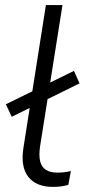

<svg xmlns="http://www.w3.org/2000/svg" viewBox="-20 -725 338 753"><path d="M188 8Q122 8 91 -31.5Q60 -71 72 -146L160 -705H225L137 -150Q132 -115 137.5 -92.5Q143 -70 160 -59Q177 -48 205 -48Q218 -48 231 -49.5Q244 -51 258 -54L248 0Q235 4 219.5 6Q204 8 188 8ZM26 -267 3 -316 270 -447 292 -398Z"/></svg>

Font: Nunito Sans 10pt Light
Style: Italic
Weight: 300
Italic angle: -9°
Designer: Vernon Adams
Foundry: Vernon Adams
Version: Version 3.101;gftools[0.9.27]